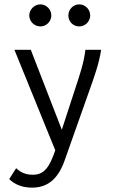

<svg xmlns="http://www.w3.org/2000/svg" viewBox="-20 -685 540 879"><path d="M165 -564C192 -564 215 -587 215 -614C215 -642 192 -665 165 -665C137 -665 114 -641 114 -614C114 -587 137 -564 165 -564ZM343 -564C370 -564 393 -587 393 -614C393 -642 370 -665 343 -665C315 -665 293 -642 293 -614C293 -586 315 -564 343 -564ZM127 174C192 174 243 141 275 52L389 -270C411 -332 434 -395 443 -457H371C364 -396 343 -336 323 -275L263 -91L121 -457H46L233 3C207 79 183 115 131 115C98 115 75 105 54 85L22 135C49 161 84 174 127 174Z"/></svg>

Font: Inconsolata Thin
Style: Regular
Weight: 100
Monospace: yes
Designer: Raph Levien, Cyreal, Brenton Simpson
Foundry: Raph Levien, Cyreal, Google
Version: Version 3.100